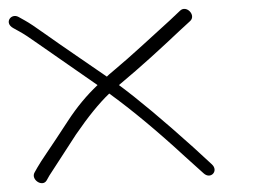

<svg xmlns="http://www.w3.org/2000/svg" viewBox="-50 -539 584 431"><path d="M-8.4 -501C-25.3 -510.2 -41.5 -487.6 -20.3 -476L-5.9 -468C2.8 -463.3 17.1 -454 36.7 -440C73.7 -413.7 132.3 -374 169 -348C144.8 -325.2 122.5 -298.3 102.4 -267.4C82.3 -236.5 66.8 -213.2 56.1 -197.5C45.4 -181.8 38 -170.3 33.9 -163L27.7 -152C18.4 -136 45.3 -118 54.7 -134L60.9 -145C78.4 -172.7 98.6 -202.4 120.5 -237C148 -277.1 172.9 -307.7 195.2 -329C246.7 -291.7 303.6 -244.4 365.9 -187L407 -150C422.8 -135.3 441.5 -155.3 425.7 -170L384.4 -208C316.4 -269.1 260.6 -315.8 217 -348C269.6 -391.9 309.6 -428.9 353.2 -470L377.1 -492C390.6 -505.1 368.2 -528.5 354.2 -515L330.9 -493C290.2 -456.2 243.8 -412.6 206.9 -382C197.2 -374 191.5 -369 189.9 -367C150 -394.7 89.5 -435.5 50.3 -463.5C30.3 -477.8 15.5 -487.7 5.9 -493Z"/></svg>

Font: MewTooHand
Style: Lta
Weight: 400
Designer: Mew Too, Robert Jablonski
Version: Version 0.77